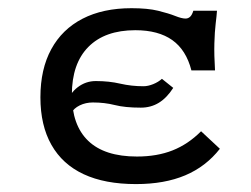

<svg xmlns="http://www.w3.org/2000/svg" viewBox="-20 -447 624 478"><path d="M318.5 11.3Q241.1 11.3 188.3 -13.3Q135.5 -37.9 108.1 -86.3Q80.6 -134.7 80.6 -204.8Q80.6 -275 107.7 -324.6Q134.7 -374.2 185.5 -400.4Q236.3 -426.6 307.3 -426.6Q347.6 -426.6 373.8 -420.2Q400 -413.7 416.1 -407.3Q432.3 -400.8 441.9 -400.8Q448.4 -400.8 453.2 -405.2Q458.1 -409.7 461.3 -420.2H520.2Q519.4 -408.1 516.9 -387.9Q514.5 -367.7 513.7 -339.1Q512.9 -310.5 515.3 -271.8H456.5Q443.5 -322.6 408.9 -347.2Q374.2 -371.8 316.9 -371.8Q241.1 -371.8 200 -330.2Q158.9 -288.7 158.9 -211.3Q158.9 -135.5 199.6 -96.4Q240.3 -57.3 321 -57.3Q371 -57.3 409.7 -72.6Q448.4 -87.9 480.6 -120.2L527.4 -76.6Q492.7 -32.3 441.1 -10.5Q389.5 11.3 318.5 11.3ZM157.3 -165.3 146.8 -189.5Q153.2 -214.5 173.4 -229.8Q193.5 -245.2 218.5 -245.2Q251.6 -245.2 279.4 -238.7Q307.3 -232.3 337.1 -232.3Q348.4 -232.3 361.3 -237.5Q374.2 -242.7 383.1 -250.8L411.3 -228.2Q395.2 -203.2 375.4 -191.1Q355.6 -179 330.6 -179Q291.1 -179 265.7 -185.5Q240.3 -191.9 211.3 -191.9Q193.5 -191.9 178.6 -184.7Q163.7 -177.4 157.3 -165.3Z"/></svg>

Font: Playfair 5pt SemiExpanded Light
Style: Regular
Weight: 300
Width: 6
Designer: Claus Eggers Sørensen
Foundry: Claus Eggers Sørensen
Version: Version 2.203